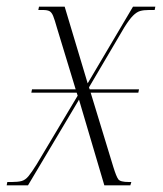

<svg xmlns="http://www.w3.org/2000/svg" viewBox="-26 -556 488 576"><path d="M-6 0 -4 -10H10Q28 -10 39 -13Q50 -16 59.5 -27.5Q69 -39 84 -63L207 -269L204 -278H68L70 -288H201L145 -472Q138 -497 133.5 -508Q129 -519 122.5 -522.5Q116 -526 103 -526H89L91 -536H168L237 -306L373 -536H440L438 -526H421Q405 -526 394.5 -523Q384 -520 373 -509Q362 -498 347 -474L241 -294L243 -288H391L389 -278H246L314 -55Q323 -26 329 -18Q335 -10 360 -10H368L365 0H287L211 -257L58 0Z"/></svg>

Font: Noto Serif Display Condensed ExtraLight
Style: Italic
Weight: 200
Width: 3
Italic angle: -12°
Designer: Monotype Design Team
Foundry: Monotype Imaging Inc.
Version: Version 2.009